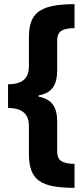

<svg xmlns="http://www.w3.org/2000/svg" viewBox="-20 -743 406 930"><path d="M341 167V51C277 49 257 33 257 -11V-154C257 -224 232 -262 167 -275V-281C231 -292 257 -330 257 -404V-546C257 -597 288 -605 341 -607V-723C165 -722 120 -677 120 -558V-421C120 -364 89 -335 19 -335V-220C89 -220 120 -189 120 -134V0C120 132 178 166 341 167Z"/></svg>

Font: Noto Sans Lao UI ExtCond ExtBd
Style: Regular
Weight: 800
Width: 2
Designer: Monotype Design Team
Foundry: Monotype Imaging Inc.
Version: Version 2.000